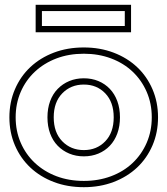

<svg xmlns="http://www.w3.org/2000/svg" viewBox="-20 -756 695 797"><path d="M45 -269Q45 -212 66 -163.5Q87 -115 125 -79.5Q163 -44 214.5 -24.5Q266 -5 328 -5Q389 -5 441 -24.5Q493 -44 530.5 -79.5Q568 -115 589 -163.5Q610 -212 610 -269Q610 -326 589 -374.5Q568 -423 530.5 -458.5Q493 -494 441 -513.5Q389 -533 328 -533Q266 -533 214.5 -513.5Q163 -494 125 -458.5Q87 -423 66 -374.5Q45 -326 45 -269ZM19 -269Q19 -332 42 -385.5Q65 -439 106 -477.5Q147 -516 203.5 -537.5Q260 -559 328 -559Q395 -559 451.5 -537.5Q508 -516 549 -477.5Q590 -439 613 -385.5Q636 -332 636 -269Q636 -206 613 -152.5Q590 -99 549 -60.5Q508 -22 451.5 -0.5Q395 21 328 21Q260 21 203.5 -0.5Q147 -22 106 -60.5Q65 -99 42 -152.5Q19 -206 19 -269ZM478 -269Q478 -232 467 -202Q456 -172 436 -151Q416 -130 388.5 -118.5Q361 -107 328 -107Q295 -107 267.5 -118.5Q240 -130 219.5 -151Q199 -172 188 -202Q177 -232 177 -269Q177 -306 188 -336Q199 -366 219.5 -387Q240 -408 267.5 -419.5Q295 -431 328 -431Q361 -431 388.5 -419.5Q416 -408 436 -387Q456 -366 467 -336Q478 -306 478 -269ZM452 -269Q452 -332 417 -368.5Q382 -405 328 -405Q274 -405 238.5 -368.5Q203 -332 203 -269Q203 -206 238.5 -169.5Q274 -133 328 -133Q382 -133 417 -169.5Q452 -206 452 -269ZM154 -648H498V-710H154ZM128 -736H524V-622H128Z"/></svg>

Font: CMG Sans Outline
Style: Outline
Weight: 700
Designer: Julieta Ulanovsky
Foundry: Julieta Ulanovsky
Version: Version 7.200